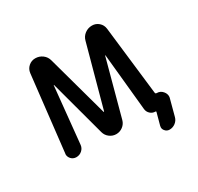

<svg xmlns="http://www.w3.org/2000/svg" viewBox="-183 -972 1367 1327"><g transform="rotate(-30 500.0 -308.0)"><path d="M808.6 137.7Q786.1 137.7 772.5 120.1Q762.7 108.4 762.7 93.8Q762.7 87.9 764.6 81.1L790 -12.7Q792 -19.5 785.2 -19.5Q762.7 -19.5 745.6 -34.7Q728.5 -49.8 725.6 -73.2L680.7 -528.3Q680.7 -529.3 679.2 -529.8Q677.7 -530.3 677.7 -528.3L557.6 -83Q549.8 -54.7 526.4 -37.1Q502.9 -19.5 474.1 -19.5Q445.3 -19.5 421.9 -37.1Q398.4 -54.7 390.6 -83L270.5 -528.3Q270.5 -530.3 269 -529.8Q267.6 -529.3 267.6 -528.3L222.7 -81.1Q220.7 -54.7 201.2 -37.1Q181.6 -19.5 155.3 -19.5Q130.9 -19.5 114.3 -37.1Q99.6 -53.7 99.6 -73.2Q99.6 -77.1 100.6 -80.1L168.9 -682.6Q172.9 -713.9 195.8 -733.9Q218.8 -753.9 249 -753.9Q281.2 -753.9 306.6 -734.9Q332 -715.8 339.8 -684.6L473.6 -198.2Q473.6 -196.3 476.1 -196.3Q478.5 -196.3 478.5 -198.2L611.3 -684.6Q619.1 -715.8 644.5 -734.9Q669.9 -753.9 702.1 -753.9Q732.4 -753.9 755.4 -733.9Q778.3 -713.9 782.2 -682.6L845.7 -135.7Q846.7 -126 856.4 -126Q887.7 -126 906.2 -101.6Q919.9 -84 919.9 -64.5Q919.9 -55.7 917 -46.9L882.8 81.1Q876 106.4 855 122.1Q834 137.7 808.6 137.7Z"/></g></svg>

Font: Rounded-X Mgen+ 2m medium
Style: Regular
Weight: 500
Designer: [Source Han Sans]
Ryoko NISHIZUKA  (kana & ideographs); Paul D. Hunt (Latin, Greek & Cyrillic); Wenlong ZHANG  (bopomofo
Version: Version 1.059.20150602